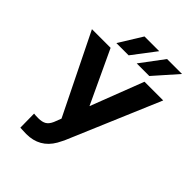

<svg xmlns="http://www.w3.org/2000/svg" viewBox="-259 -1020 1148 1148"><g transform="rotate(45 315.5 -445.5)"><path d="M330.1 -375 459.5 -710.9H617.7L369.1 -124.5L349.1 -85.9Q293.9 10.3 180.2 10.3L128.9 8.3L127.4 -109.4Q139.2 -107.4 165.5 -107.4Q196.3 -107.4 215.1 -118.2Q233.9 -128.9 246.6 -157.7L264.6 -204.1L15.1 -710.9H172.9ZM459 -902.3H585.4L455.6 -755.4H349.1ZM268.1 -902.3H392.6L280.8 -755.4H177.2Z"/></g></svg>

Font: RobotoInd
Style: Bold
Weight: 700
Designer: Google
Version: Version 2.001150; 2014